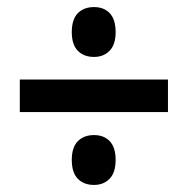

<svg xmlns="http://www.w3.org/2000/svg" viewBox="-20 -624 531 543"><path d="M246 -463Q217 -463 200 -480.5Q183 -498 183 -533Q183 -569 200 -586.5Q217 -604 246 -604Q274 -604 290.5 -586.5Q307 -569 307 -533Q307 -498 290 -480.5Q273 -463 246 -463ZM36 -307V-399H455V-307ZM246 -101Q217 -101 200 -118.5Q183 -136 183 -172Q183 -207 200 -224.5Q217 -242 246 -242Q274 -242 290.5 -224.5Q307 -207 307 -172Q307 -136 290 -118.5Q273 -101 246 -101Z"/></svg>

Font: Noto Sans Myanmar Condensed SemiBold
Style: Regular
Weight: 600
Width: 3
Designer: Monotype Design Team
Foundry: Monotype Imaging Inc.
Version: Version 2.107; ttfautohint (v1.8.4.7-5d5b)